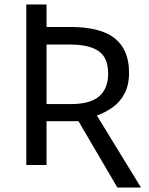

<svg xmlns="http://www.w3.org/2000/svg" viewBox="-20 -734 662 854"><path d="M502 100 329 -195H187V0H97V-714H187V-614H294Q427 -614 490.5 -563.5Q554 -513 554 -411Q554 -354 533 -316Q512 -278 479.5 -255.5Q447 -233 411 -220L607 100ZM294 -271Q381 -271 421 -305.5Q461 -340 461 -407Q461 -477 419 -506.5Q377 -536 289 -536H187V-271Z"/></svg>

Font: TSCustom
Style: Regular
Weight: 400
Designer: Monotype Design Team
Foundry: Monotype Imaging Inc.
Version: Version 2.004; ttfautohint (v1.8.3) -l 8 -r 50 -G 200 -x 14 